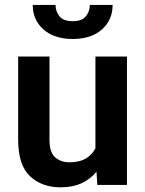

<svg xmlns="http://www.w3.org/2000/svg" viewBox="-20 -761 598 790"><path d="M380.4 0 377 -54.7Q352.5 -24.4 315.9 -7.3Q279.3 9.8 230 9.8Q151.9 9.8 103.3 -36.1Q54.7 -82 54.7 -187V-528.3H183.6V-186Q183.6 -133.8 207 -113.5Q230.5 -93.3 264.6 -93.3Q307.1 -93.3 333.3 -108.9Q359.4 -124.5 372.6 -150.9V-528.3H502.4V0ZM349.6 -740.7H443.4Q443.4 -678.7 399.2 -639.6Q355 -600.6 279.3 -600.6Q203.6 -600.6 159.2 -639.6Q114.7 -678.7 114.7 -740.7H208.5Q208.5 -714.4 224.6 -694.1Q240.7 -673.8 279.3 -673.8Q317.4 -673.8 333.5 -694.1Q349.6 -714.4 349.6 -740.7Z"/></svg>

Font: Vazirmatn FD SemiBold
Style: Regular
Weight: 600
Designer: Saber Rastikerdar
Foundry: Saber Rastikerdar
Version: Version 33.001